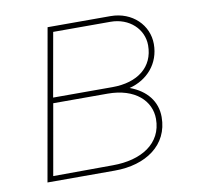

<svg xmlns="http://www.w3.org/2000/svg" viewBox="-64 -586 670 653"><g transform="rotate(-10 271.0 -260.0)"><path d="M49 0H282C389 0 470 -55 470 -152C470 -206 437 -247 380 -268C443 -284 487 -334 487 -401C487 -466 434 -520 358 -520H141ZM72 -18 115 -262H303C398 -262 450 -211 450 -149C450 -64 377 -19 278 -19ZM118 -281 157 -501H355C420 -501 467 -456 467 -400C467 -325 410 -281 323 -281Z"/></g></svg>

Font: Fixel Display 20240404 Thin
Style: Italic
Weight: 100
Italic angle: -10°
Designer: AlfaBravo + MacPaw
Foundry: Kyrylo Tkachov, Marchela Mozhyna, Serhii Makarenko, Maria Weinstein, Zakhar Kryvoshyya
Version: Version 1.211;Glyphs 3.2 (3225)